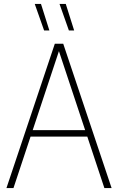

<svg xmlns="http://www.w3.org/2000/svg" viewBox="-20 -964 605 984"><path d="M13 0 261 -740H304L552 0H515L276 -720H288L49 0ZM123 -264 133 -297H432L442 -264ZM333 -808 285 -944H317L360 -808ZM206 -808 158 -944H190L233 -808Z"/></svg>

Font: Encode Sans Condensed Thin
Style: Regular
Weight: 100
Width: 3
Designer: Multiple Designers
Foundry: Impallari Type
Version: Version 3.002